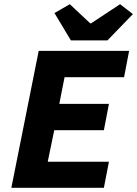

<svg xmlns="http://www.w3.org/2000/svg" viewBox="-20 -893 652 913"><path d="M34 0 164 -651H594L570 -526H287L262 -399H498L474 -274H238L207 -124H498L474 0ZM317 -701 239 -831 312 -873 409 -782H413L551 -873L612 -826L491 -701Z"/></svg>

Font: Source Code Pro ExtraLight ExtraBold
Style: Italic
Weight: 800
Italic angle: -11°
Monospace: yes
Version: Version 1.016;hotconv 1.0.116;makeotfexe 2.5.65601